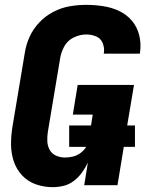

<svg xmlns="http://www.w3.org/2000/svg" viewBox="-20 -763 616 791"><path d="M197 8Q220 8 242.5 2.5Q265 -3 284.5 -18Q304 -33 318 -52.5Q332 -72 342 -93L327 0H464L490 -158H536V-246H504L532 -413H300L280 -291H362L355 -246H265V-158H335Q326 -143 311.5 -132.5Q297 -122 280.5 -118Q264 -114 248 -114Q229 -114 211.5 -121.5Q194 -129 185 -145Q176 -161 175 -180Q174 -199 177 -219L228 -524Q232 -549 245.5 -573Q259 -597 284.5 -609Q310 -621 335 -621Q357 -621 376 -613Q395 -605 403 -585.5Q411 -566 408 -545L407 -542H556L557 -548Q562 -584 553.5 -618Q545 -652 523.5 -677.5Q502 -703 471.5 -717.5Q441 -732 406 -737.5Q371 -743 335 -743Q301 -743 266.5 -737Q232 -731 199.5 -714Q167 -697 141.5 -670Q116 -643 101.5 -610.5Q87 -578 82 -544L31 -239Q25 -202 25.5 -166Q26 -130 37 -97.5Q48 -65 71.5 -40Q95 -15 128 -3.5Q161 8 197 8Z"/></svg>

Font: Iosevka Sparkle Heavy Oblique
Style: Regular
Weight: 900
Italic angle: -9°
Designer: Belleve Invis
Foundry: Belleve Invis
Version: Version 4.5.0; ttfautohint (v1.8.3)